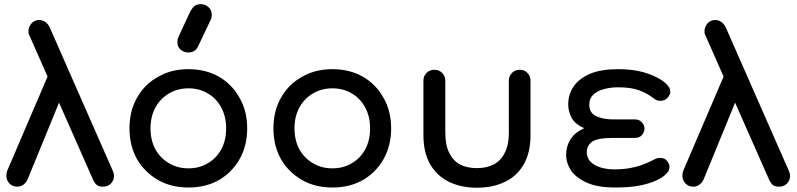

<svg xmlns="http://www.w3.org/2000/svg" viewBox="-20 -875 3734 900"><path d="M462.9 0Q442.4 0 432.6 -8.8Q422.9 -17.6 416 -33.2Q316.4 -257.8 118.2 -708Q116.2 -712.9 114.3 -717.8Q113.3 -721.7 113.3 -725.6Q113.3 -749 127 -764.6Q140.6 -781.2 164.1 -781.2Q179.7 -781.2 193.4 -771.5Q206.1 -761.7 212.9 -747.1Q311.5 -522.5 508.8 -74.2Q514.6 -60.5 514.6 -50.8Q514.6 -30.3 500 -14.6Q485.4 0 462.9 0ZM60.5 0Q39.1 0 24.4 -14.6Q9.8 -30.3 9.8 -50.8Q9.8 -63.5 13.7 -74.2Q91.8 -255.9 247.1 -619.1Q258.8 -585 293.9 -484.4Q248 -371.1 109.4 -34.2Q101.6 -17.6 88.9 -8.8Q76.2 0 60.5 0Z M863.3 3.9Q782.2 3.9 720.7 -31.2Q658.2 -67.4 622.1 -128.9Q586.9 -192.4 586.9 -273.4Q586.9 -355.5 623 -418Q658.2 -480.5 720.7 -514.6Q782.2 -550.8 863.3 -550.8Q943.4 -550.8 1005.9 -515.6Q1067.4 -480.5 1102.5 -417Q1138.7 -355.5 1138.7 -273.4Q1138.7 -192.4 1103.5 -129.9Q1068.4 -67.4 1006.8 -31.2Q944.3 3.9 863.3 3.9ZM863.3 -85.9Q915 -85.9 955.1 -110.4Q995.1 -133.8 1017.6 -175.8Q1040 -217.8 1040 -273.4Q1040 -328.1 1017.6 -370.1Q995.1 -413.1 955.1 -436.5Q915 -460.9 863.3 -460.9Q811.5 -460.9 771.5 -436.5Q731.4 -413.1 708 -370.1Q685.5 -328.1 685.5 -273.4Q685.5 -217.8 708 -175.8Q731.4 -133.8 771.5 -110.4Q811.5 -85.9 863.3 -85.9ZM863.3 -628.9Q843.8 -628.9 827.1 -641.6Q811.5 -655.3 811.5 -676.8Q811.5 -683.6 812.5 -690.4Q814.5 -696.3 818.4 -706.1Q835.9 -743.2 870.1 -817.4Q880.9 -837.9 891.6 -846.7Q903.3 -855.5 921.9 -855.5Q941.4 -855.5 957 -841.8Q972.7 -828.1 972.7 -805.7Q972.7 -800.8 971.7 -794.9Q970.7 -789.1 967.8 -782.2Q948.2 -742.2 911.1 -663.1Q901.4 -641.6 889.6 -635.7Q877 -628.9 863.3 -628.9Z M1538.1 3.9Q1457 3.9 1395.5 -31.2Q1333 -67.4 1296.9 -128.9Q1261.7 -192.4 1261.7 -273.4Q1261.7 -355.5 1297.9 -418Q1333 -480.5 1395.5 -514.6Q1457 -550.8 1538.1 -550.8Q1618.2 -550.8 1680.7 -515.6Q1742.2 -480.5 1777.3 -417Q1813.5 -355.5 1813.5 -273.4Q1813.5 -192.4 1778.3 -129.9Q1743.2 -67.4 1681.6 -31.2Q1619.1 3.9 1538.1 3.9ZM1538.1 -85.9Q1589.8 -85.9 1629.9 -110.4Q1669.9 -133.8 1692.4 -175.8Q1714.8 -217.8 1714.8 -273.4Q1714.8 -328.1 1692.4 -370.1Q1669.9 -413.1 1629.9 -436.5Q1589.8 -460.9 1538.1 -460.9Q1486.3 -460.9 1446.3 -436.5Q1406.2 -413.1 1382.8 -370.1Q1360.4 -328.1 1360.4 -273.4Q1360.4 -217.8 1382.8 -175.8Q1406.2 -133.8 1446.3 -110.4Q1486.3 -85.9 1538.1 -85.9Z M2215.8 4.9Q2141.6 4.9 2085 -22.5Q2028.3 -49.8 1996.1 -105.5Q1964.8 -160.2 1964.8 -241.2Q1964.8 -326.2 1964.8 -497.1Q1964.8 -518.6 1979.5 -533.2Q1994.1 -547.9 2015.6 -547.9Q2038.1 -547.9 2052.7 -533.2Q2067.4 -518.6 2067.4 -497.1Q2067.4 -415 2067.4 -251Q2067.4 -195.3 2085.9 -158.2Q2103.5 -122.1 2136.7 -103.5Q2170.9 -86.9 2215.8 -86.9Q2261.7 -86.9 2294.9 -104.5Q2328.1 -122.1 2345.7 -158.2Q2365.2 -195.3 2365.2 -251Q2365.2 -333 2365.2 -497.1Q2365.2 -518.6 2379.9 -533.2Q2393.6 -547.9 2416 -547.9Q2438.5 -547.9 2452.1 -533.2Q2466.8 -518.6 2466.8 -497.1Q2466.8 -412.1 2466.8 -241.2Q2466.8 -160.2 2435.5 -105.5Q2404.3 -49.8 2346.7 -22.5Q2291 4.9 2215.8 4.9Z M2862.3 3.9Q2781.2 3.9 2731.4 -18.6Q2680.7 -41 2656.2 -76.2Q2633.8 -111.3 2633.8 -149.4Q2633.8 -188.5 2653.3 -220.7Q2672.9 -252.9 2718.8 -274.4Q2675.8 -292 2659.2 -323.2Q2643.6 -353.5 2643.6 -385.7Q2643.6 -432.6 2668.9 -469.7Q2694.3 -506.8 2746.1 -529.3Q2797.9 -550.8 2877 -550.8Q2932.6 -550.8 2977.5 -541Q3021.5 -531.2 3053.7 -514.6Q3086.9 -499 3104.5 -480.5Q3116.2 -467.8 3119.1 -460Q3122.1 -451.2 3122.1 -445.3Q3122.1 -431.6 3109.4 -417Q3096.7 -402.3 3075.2 -402.3Q3070.3 -402.3 3061.5 -404.3Q3051.8 -407.2 3043.9 -414.1Q3015.6 -436.5 2977.5 -451.2Q2938.5 -465.8 2877 -465.8Q2840.8 -465.8 2810.5 -457Q2779.3 -449.2 2760.7 -430.7Q2742.2 -413.1 2742.2 -383.8Q2742.2 -345.7 2775.4 -330.1Q2807.6 -315.4 2851.6 -315.4Q2885.7 -315.4 2955.1 -315.4Q2976.6 -315.4 2988.3 -301.8Q3001 -289.1 3001 -272.5Q3001 -256.8 2990.2 -243.2Q2979.5 -228.5 2955.1 -228.5Q2919.9 -228.5 2851.6 -228.5Q2781.2 -228.5 2755.9 -210.9Q2730.5 -192.4 2730.5 -162.1Q2730.5 -124 2766.6 -102.5Q2802.7 -81.1 2862.3 -81.1Q2906.2 -81.1 2941.4 -88.9Q2975.6 -95.7 3001 -106.4Q3025.4 -116.2 3040 -124Q3051.8 -130.9 3059.6 -132.8Q3067.4 -134.8 3074.2 -134.8Q3096.7 -134.8 3107.4 -120.1Q3118.2 -105.5 3118.2 -93.8Q3118.2 -81.1 3113.3 -72.3Q3107.4 -63.5 3091.8 -49.8Q3074.2 -36.1 3043 -23.4Q3010.7 -10.7 2965.8 -2.9Q2920.9 3.9 2862.3 3.9Z M3631.8 0Q3611.3 0 3601.6 -8.8Q3591.8 -17.6 3585 -33.2Q3485.4 -257.8 3287.1 -708Q3285.2 -712.9 3283.2 -717.8Q3282.2 -721.7 3282.2 -725.6Q3282.2 -749 3295.9 -764.6Q3309.6 -781.2 3333 -781.2Q3348.6 -781.2 3362.3 -771.5Q3375 -761.7 3381.8 -747.1Q3480.5 -522.5 3677.7 -74.2Q3683.6 -60.5 3683.6 -50.8Q3683.6 -30.3 3668.9 -14.6Q3654.3 0 3631.8 0ZM3229.5 0Q3208 0 3193.4 -14.6Q3178.7 -30.3 3178.7 -50.8Q3178.7 -63.5 3182.6 -74.2Q3260.7 -255.9 3416 -619.1Q3427.7 -585 3462.9 -484.4Q3417 -371.1 3278.3 -34.2Q3270.5 -17.6 3257.8 -8.8Q3245.1 0 3229.5 0Z"/></svg>

Font: Abed
Style: Bold
Weight: 700
Designer: Johan Aakerlund
Version: Version 3.105